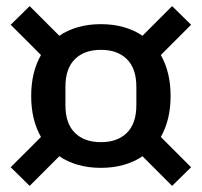

<svg xmlns="http://www.w3.org/2000/svg" viewBox="-20 -663 660 628"><path d="M310 -114Q269 -114 234.5 -124Q200 -134 174 -152L77 -55L15 -116L114 -215Q82 -271 82 -349Q82 -427 114 -483L15 -582L77 -643L174 -546Q200 -564 234.5 -574Q269 -584 310 -584Q351 -584 385.5 -574Q420 -564 446 -546L543 -643L605 -582L506 -483Q538 -427 538 -349Q538 -271 506 -215L605 -116L543 -55L446 -152Q420 -134 385.5 -124Q351 -114 310 -114ZM310 -198Q364 -198 395 -228.5Q426 -259 426 -319V-379Q426 -439 395 -469.5Q364 -500 310 -500Q256 -500 225 -469.5Q194 -439 194 -379V-319Q194 -259 225 -228.5Q256 -198 310 -198Z"/></svg>

Font: IBM Plex Sans Thai Medium
Style: Regular
Weight: 500
Designer: Mike Abbink, Paul van der Laan, Pieter van Rosmalen, Ben Mitchell, Mark Frömberg
Foundry: Bold Monday
Version: Version 1.1